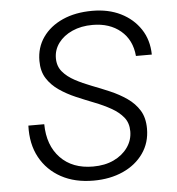

<svg xmlns="http://www.w3.org/2000/svg" viewBox="-52 -759 754 819"><g transform="rotate(-5 325.0 -349.0)"><path d="M316 12Q236 12 177.5 -20Q119 -52 87.5 -109.5Q56 -167 59 -246H127Q128 -155 179.5 -101.5Q231 -48 319 -48Q370 -48 408 -66Q446 -84 468 -115Q490 -146 490 -184Q490 -220 470.5 -244Q451 -268 419 -286Q387 -304 348.5 -319Q310 -334 271.5 -350.5Q233 -367 201 -389Q169 -411 149.5 -441.5Q130 -472 130 -517Q130 -574 160.5 -617.5Q191 -661 245.5 -685.5Q300 -710 373 -710Q442 -710 494.5 -684Q547 -658 578 -611.5Q609 -565 610 -502H542Q536 -571 489 -610.5Q442 -650 369 -650Q320 -650 282 -633Q244 -616 222.5 -587Q201 -558 201 -522Q201 -488 220.5 -464.5Q240 -441 272.5 -423.5Q305 -406 343 -391.5Q381 -377 419.5 -360.5Q458 -344 490.5 -321.5Q523 -299 542.5 -267.5Q562 -236 562 -189Q562 -129 530 -83.5Q498 -38 442.5 -13Q387 12 316 12Z"/></g></svg>

Font: Azeret Mono ExtraLight
Style: Italic
Weight: 250
Italic angle: -12°
Designer: Martin Vácha
Foundry: Displaay
Version: Version 1.002